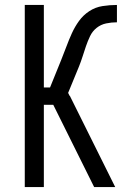

<svg xmlns="http://www.w3.org/2000/svg" viewBox="-20 -755 540 775"><path d="M80 0V-735H157V-402H182L227 -513Q238 -540 248 -567Q258 -594 270 -620.5Q282 -647 299 -670.5Q316 -694 340.5 -710Q365 -726 394 -730.5Q423 -735 452 -735V-665Q430 -665 408.5 -660.5Q387 -656 370 -642.5Q353 -629 343.5 -609Q334 -589 327 -568.5Q320 -548 313.5 -527.5Q307 -507 299 -487L255 -380L261 -368H262L445 0H360L195 -332H157V0Z"/></svg>

Font: Iosevka Algr
Style: Regular
Weight: 400
Monospace: yes
Designer: Belleve Invis
Foundry: Belleve Invis
Version: Version 26.0.2; ttfautohint (v1.8.3)